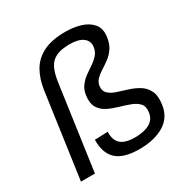

<svg xmlns="http://www.w3.org/2000/svg" viewBox="-173 -905 1027 1059"><g transform="rotate(-30 340.5 -376.0)"><path d="M416.8 6.5Q316.8 6.5 271.6 -35.1Q226.4 -76.7 228 -161.5L311.3 -164.5Q309.3 -112.2 337 -87Q364.6 -61.8 428.2 -61.8Q484.8 -61.8 520.4 -81.6Q556.1 -101.3 561.6 -143.5Q567 -179.7 549.1 -199.4Q531.1 -219 499.8 -230.7Q468.5 -242.4 432.8 -252.6Q397.1 -262.7 366.4 -277.9Q335.8 -293.1 318.8 -321.2Q301.9 -349.4 308.1 -397.1Q312.9 -431.7 330.5 -454.9Q348.1 -478.1 371.4 -494.9Q394.7 -511.7 417.5 -526.9Q440.4 -542.1 457.4 -561.3Q474.4 -580.5 478.3 -608Q482.9 -645.5 454.7 -666.6Q426.4 -687.8 369.9 -687.8Q315.2 -687.8 283 -672.1Q250.8 -656.5 234.8 -624.1Q218.7 -591.7 211.3 -540.5L135.1 0H46.2L121.7 -535.8Q131.3 -605.5 160.2 -655.3Q189.1 -705.1 243.7 -732.1Q298.3 -759.1 384 -759.1Q434.5 -759.1 479.4 -745.8Q524.2 -732.5 550.6 -701.6Q577.1 -670.8 569.1 -616.8Q563.4 -577.7 545.8 -552.1Q528.2 -526.6 504.8 -508.9Q481.5 -491.3 458.1 -476.9Q434.8 -462.5 418.5 -446Q402.3 -429.6 398.4 -405.9Q394.6 -375.3 412.4 -358Q430.3 -340.7 461.4 -330.3Q492.5 -320 527.5 -309.2Q562.5 -298.5 592 -280.5Q621.5 -262.6 637.7 -230.1Q653.8 -197.7 645.8 -143.2Q635.5 -67.9 573.5 -30.7Q511.5 6.5 416.8 6.5Z"/></g></svg>

Font: Pathway Extreme 8pt Thin
Style: Italic
Weight: 100
Italic angle: -8°
Designer: Eduardo Rodriguez Tunni
Foundry: Eduardo Rodriguez Tunni
Version: Version 1.000